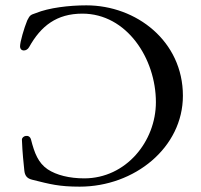

<svg xmlns="http://www.w3.org/2000/svg" viewBox="-20 -685 750 718"><path d="M303 -665C238 -665 163 -656 114 -636C93 -629 92 -628 82 -609C70 -580 55 -528 55 -512C55 -491 80 -492 89 -509C133 -588 192 -634 288 -634C454 -634 563 -466 563 -303C563 -156 451 -18 295 -18C240 -18 191 -30 158 -52C123 -76 109 -112 96 -163C90 -186 61 -177 62 -162C64 -110 68 -78 71 -47C73 -29 80 -18 100 -13C168 4 201 13 278 13C483 13 664 -133 664 -327C664 -531 490 -665 303 -665Z"/></svg>

Font: Garamond-Math
Style: Regular
Weight: 400
Version: Version 2019-08-16